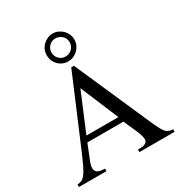

<svg xmlns="http://www.w3.org/2000/svg" viewBox="-229 -1181 1262 1341"><g transform="rotate(-30 402.5 -510.5)"><path d="M787.1 0H502.9V-20.5Q517.6 -20.5 527.3 -21Q537.1 -21.5 543.5 -22.9Q549.8 -24.4 554.7 -25.9Q559.6 -27.3 564.5 -30.3Q572.3 -35.2 576.7 -42.5Q581.1 -49.8 581.1 -57.6Q581.1 -85 559.6 -133.8L512.7 -240.2H221.7L169.9 -110.4Q166 -99.6 163.6 -88.4Q161.1 -77.1 161.1 -66.4Q161.1 -43.9 178.7 -32.2Q196.3 -20.5 237.3 -20.5V0H15.6V-20.5Q36.1 -21.5 50.3 -27.8Q64.5 -34.2 79.1 -52.7Q93.8 -71.3 111.3 -106.9Q128.9 -142.6 155.3 -204.1L386.7 -751H408.2L686.5 -118.2Q701.2 -86.9 711.9 -68.4Q722.7 -49.8 732.9 -39.6Q743.2 -29.3 755.9 -25.4Q768.6 -21.5 787.1 -20.5ZM498 -285.2 369.1 -592.8 240.2 -285.2ZM393.6 -1020.5Q415 -1020.5 435.1 -1011.2Q455.1 -1002 470.2 -986.8Q485.4 -971.7 494.1 -951.2Q502.9 -930.7 502.9 -908.2Q502.9 -884.8 493.7 -864.7Q484.4 -844.7 469.2 -829.6Q454.1 -814.5 433.6 -805.7Q413.1 -796.9 389.6 -796.9Q366.2 -796.9 346.2 -805.7Q326.2 -814.5 311.5 -829.6Q296.9 -844.7 288.6 -865.2Q280.3 -885.7 280.3 -909.2Q280.3 -932.6 289.1 -952.6Q297.9 -972.7 313.5 -987.8Q329.1 -1002.9 349.6 -1011.7Q370.1 -1020.5 393.6 -1020.5ZM389.6 -981.4Q361.3 -981.4 339.8 -960Q318.4 -938.5 318.4 -909.2Q318.4 -878.9 339.4 -857.4Q360.4 -835.9 389.6 -835.9Q422.9 -835.9 443.8 -857.4Q464.8 -878.9 464.8 -909.2Q464.8 -940.4 442.9 -960.9Q420.9 -981.4 389.6 -981.4Z"/></g></svg>

Font: Jomolhari
Style: Regular
Weight: 400
Designer: Christopher J. Fynn
Foundry: Christopher  J.  Fynn (Karma Drubgy¸ Tenzin).
Version: Version 1.000